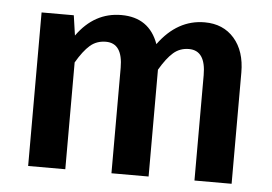

<svg xmlns="http://www.w3.org/2000/svg" viewBox="-44 -601 933 659"><g transform="rotate(5 422.5 -272.0)"><path d="M636 -544Q700 -544 738 -500.5Q776 -457 776 -383V0H648V-363Q648 -448 590 -448Q559 -448 536.5 -428.5Q514 -409 490 -368V0H362V-363Q362 -448 304 -448Q272 -448 249.5 -428.5Q227 -409 203 -368V0H75V-529H186L196 -460Q256 -544 349 -544Q445 -544 477 -455Q542 -544 636 -544Z"/></g></svg>

Font: FiraGO Medium
Style: Regular
Weight: 500
Designer: bBox Type
Foundry: bBox Type GmbH
Version: Version 1.001;PS 001.001;hotconv 1.0.88;makeotf.lib2.5.64775